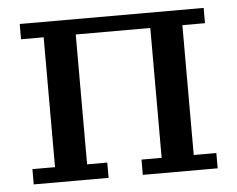

<svg xmlns="http://www.w3.org/2000/svg" viewBox="-43 -576 774 626"><g transform="rotate(-5 344.0 -262.5)"><path d="M288 0H43V-50H117V-475H43V-525H645V-475H571V-50H645V0H400V-50H466V-475H222V-50H288Z"/></g></svg>

Font: PT Serif Caption
Style: Regular
Weight: 400
Designer: A.Korolkova, O.Umpeleva, V.Yefimov
Foundry: ParaType Ltd
Version: Version 1.000W OFL